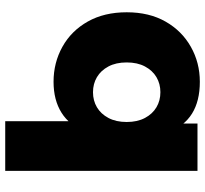

<svg xmlns="http://www.w3.org/2000/svg" viewBox="-45 -546 785 735"><g transform="rotate(90 347.5 -178.5)"><path d="M293 9Q220 9 159 -25Q98 -59 62.5 -122Q27 -185 27 -271Q27 -357 62.5 -419.5Q98 -482 159 -516.5Q220 -551 293 -551Q367 -551 415 -521Q463 -491 487 -429.5Q511 -368 511 -271Q511 -175 485.5 -113.5Q460 -52 411.5 -21.5Q363 9 293 9ZM333 -142Q365 -142 390.5 -157Q416 -172 431.5 -201Q447 -230 447 -271Q447 -312 431.5 -341Q416 -370 390.5 -385Q365 -400 333 -400Q301 -400 275.5 -385Q250 -370 234.5 -341Q219 -312 219 -271Q219 -230 234.5 -201Q250 -172 275.5 -157Q301 -142 333 -142ZM444 194V-91L454 -271L453 -450V-542H634V194Z"/></g></svg>

Font: MOST Montserrat ExtraBold
Style: Regular
Weight: 800
Designer: Julieta Ulanovsky
Foundry: Julieta Ulanovsky
Version: Version 8.000;March 11, 2024;FontCreator 15.0.0.2926 64-bit